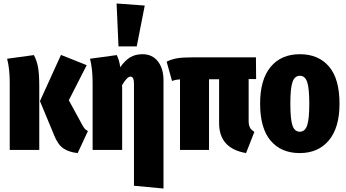

<svg xmlns="http://www.w3.org/2000/svg" viewBox="-20 -863 1994 1105"><path d="M376 -286 453 -145Q461 -130 468 -122Q475 -114 486 -109L427 18Q378 13 345.5 -8.5Q313 -30 291 -86L210 -281L331 -547L479 -488ZM206 -361V0H36V-388Q36 -467 21 -525L175 -546Q192 -514 199 -475.5Q206 -437 206 -361Z M921 -400V222L751 206V-383Q751 -422 731 -422Q711 -422 682 -372L683 -365V0H513V-388Q513 -467 498 -525L652 -546Q667 -516 672 -476Q699 -515 729 -533Q759 -551 800 -551Q856 -551 888.5 -510Q921 -469 921 -400ZM813 -831 767 -596H662L651 -843Z M1444 -104 1396 18Q1241 -9 1241 -154V-407H1183V0H1016V-406Q991 -405 970 -397L939 -508Q964 -521 996 -527Q1028 -533 1088 -533H1453L1454 -408H1411V-168Q1411 -143 1418.5 -129Q1426 -115 1444 -104Z M1934 -266Q1934 -129 1873 -55.5Q1812 18 1705 18Q1598 18 1537.5 -53.5Q1477 -125 1477 -267Q1477 -405 1537.5 -478Q1598 -551 1706 -551Q1813 -551 1873.5 -480Q1934 -409 1934 -266ZM1651 -267Q1651 -175 1663.5 -140Q1676 -105 1705 -105Q1735 -105 1747.5 -140.5Q1760 -176 1760 -266Q1760 -357 1747.5 -392Q1735 -427 1706 -427Q1676 -427 1663.5 -391.5Q1651 -356 1651 -267Z"/></svg>

Font: Fira Sans Compressed ExtraBold
Style: Regular
Weight: 800
Width: 1
Designer: bBox Type GmbH & Carrois Corporate GbR & Edenspiekermann AG
Foundry: bBox Type GmbH & Carrois Corporate GbR & Edenspiekermann AG
Version: Version 4.301